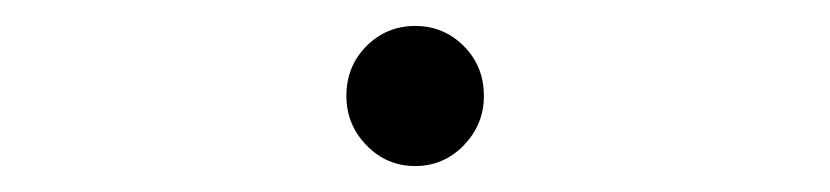

<svg xmlns="http://www.w3.org/2000/svg" viewBox="-20 -365 640 148"><path d="M300 -237Q278 -237 262.5 -253Q247 -269 247 -291Q247 -314 262.5 -329.5Q278 -345 300 -345Q322 -345 337.5 -329.5Q353 -314 353 -291Q353 -269 337.5 -253Q322 -237 300 -237Z"/></svg>

Font: Red Hat Mono
Style: Regular
Weight: 300
Monospace: yes
Designer: Pentagram, MCKL
Foundry: Pentagram, MCKL
Version: Version 1.023